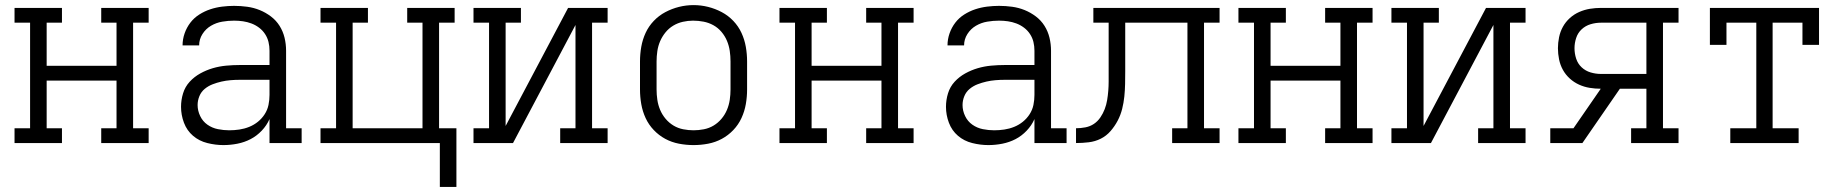

<svg xmlns="http://www.w3.org/2000/svg" viewBox="-20 -561 7240 753"><path d="M37 0V-58H98V-472H37V-530H223V-472H163V-303H437V-472H377V-530H563V-472H502V-58H563V0H377V-58H437V-245H163V-58H223V0Z M856 8Q825 8 793 0Q761 -8 737 -28.5Q713 -49 701.5 -79.5Q690 -110 690 -142Q690 -169 698 -195Q706 -221 724 -240.5Q742 -260 765.5 -273Q789 -286 814.5 -293.5Q840 -301 867 -303.5Q894 -306 920 -306H1037V-362Q1037 -380 1033 -396.5Q1029 -413 1019.5 -427.5Q1010 -442 996 -452.5Q982 -463 966 -469Q950 -475 933 -477.5Q916 -480 898 -480Q875 -480 851.5 -476Q828 -472 807.5 -460Q787 -448 774 -427.5Q761 -407 761 -383H696Q696 -407 704 -430Q712 -453 726.5 -472Q741 -491 761.5 -504Q782 -517 804.5 -524.5Q827 -532 851 -535Q875 -538 898 -538Q924 -538 949.5 -534.5Q975 -531 998.5 -521.5Q1022 -512 1042.5 -496.5Q1063 -481 1076.5 -459.5Q1090 -438 1096 -413Q1102 -388 1102 -362V-58H1163V0H1037V-94Q1026 -69 1006.5 -48.5Q987 -28 963 -15.5Q939 -3 911.5 2.5Q884 8 856 8ZM879 -50Q899 -50 919 -53Q939 -56 957.5 -63.5Q976 -71 991.5 -83.5Q1007 -96 1018 -113Q1029 -130 1033 -149.5Q1037 -169 1037 -189V-248H920Q902 -248 884 -246.5Q866 -245 848.5 -241Q831 -237 814 -230.5Q797 -224 783 -212.5Q769 -201 762 -184Q755 -167 755 -149Q755 -127 765 -106Q775 -85 793.5 -72Q812 -59 834.5 -54.5Q857 -50 879 -50Z M1705 172V0H1237V-58H1298V-472H1237V-530H1423V-472H1363V-58H1637V-472H1577V-530H1763V-472H1702V-58H1770V172Z M1837 0V-58H1898V-472H1837V-530H2023V-472H1963V-67L2208 -530H2363V-472H2302V-58H2363V0H2177V-58H2237V-463L1992 0Z M2700 8Q2671 8 2642.5 2.5Q2614 -3 2589 -16.5Q2564 -30 2544 -51Q2524 -72 2512 -98Q2500 -124 2495 -152.5Q2490 -181 2490 -210V-320Q2490 -349 2495 -377.5Q2500 -406 2512 -432Q2524 -458 2544 -479Q2564 -500 2589.5 -513.5Q2615 -527 2643 -534Q2671 -541 2700 -541Q2729 -541 2757 -534Q2785 -527 2810.5 -513.5Q2836 -500 2856 -479Q2876 -458 2888 -432Q2900 -406 2905 -377.5Q2910 -349 2910 -320V-210Q2910 -181 2905 -152.5Q2900 -124 2888 -98Q2876 -72 2856 -51Q2836 -30 2811 -16.5Q2786 -3 2757.5 2.5Q2729 8 2700 8ZM2700 -50Q2720 -50 2740.5 -54Q2761 -58 2778.5 -68.5Q2796 -79 2809.5 -95Q2823 -111 2831 -130Q2839 -149 2842 -169.5Q2845 -190 2845 -210V-320Q2845 -341 2842 -361.5Q2839 -382 2831 -401Q2823 -420 2809.5 -436Q2796 -452 2778 -462Q2760 -472 2739.5 -476Q2719 -480 2698 -480Q2678 -480 2658 -475.5Q2638 -471 2620.5 -460.5Q2603 -450 2590 -434Q2577 -418 2569 -399.5Q2561 -381 2558 -360.5Q2555 -340 2555 -320V-210Q2555 -190 2558 -169.5Q2561 -149 2569 -130Q2577 -111 2590.5 -95Q2604 -79 2621.5 -68.5Q2639 -58 2659.5 -54Q2680 -50 2700 -50Z M3037 0V-58H3098V-472H3037V-530H3223V-472H3163V-303H3437V-472H3377V-530H3563V-472H3502V-58H3563V0H3377V-58H3437V-245H3163V-58H3223V0Z M3856 8Q3825 8 3793 0Q3761 -8 3737 -28.5Q3713 -49 3701.5 -79.5Q3690 -110 3690 -142Q3690 -169 3698 -195Q3706 -221 3724 -240.5Q3742 -260 3765.5 -273Q3789 -286 3814.5 -293.5Q3840 -301 3867 -303.5Q3894 -306 3920 -306H4037V-362Q4037 -380 4033 -396.5Q4029 -413 4019.5 -427.5Q4010 -442 3996 -452.5Q3982 -463 3966 -469Q3950 -475 3933 -477.5Q3916 -480 3898 -480Q3875 -480 3851.5 -476Q3828 -472 3807.5 -460Q3787 -448 3774 -427.5Q3761 -407 3761 -383H3696Q3696 -407 3704 -430Q3712 -453 3726.5 -472Q3741 -491 3761.5 -504Q3782 -517 3804.5 -524.5Q3827 -532 3851 -535Q3875 -538 3898 -538Q3924 -538 3949.5 -534.5Q3975 -531 3998.5 -521.5Q4022 -512 4042.5 -496.5Q4063 -481 4076.5 -459.5Q4090 -438 4096 -413Q4102 -388 4102 -362V-58H4163V0H4037V-94Q4026 -69 4006.5 -48.5Q3987 -28 3963 -15.5Q3939 -3 3911.5 2.5Q3884 8 3856 8ZM3879 -50Q3899 -50 3919 -53Q3939 -56 3957.5 -63.5Q3976 -71 3991.5 -83.5Q4007 -96 4018 -113Q4029 -130 4033 -149.5Q4037 -169 4037 -189V-248H3920Q3902 -248 3884 -246.5Q3866 -245 3848.5 -241Q3831 -237 3814 -230.5Q3797 -224 3783 -212.5Q3769 -201 3762 -184Q3755 -167 3755 -149Q3755 -127 3765 -106Q3775 -85 3793.5 -72Q3812 -59 3834.5 -54.5Q3857 -50 3879 -50Z M4200 0V-58Q4218 -58 4236.5 -61.5Q4255 -65 4270 -75Q4285 -85 4295.5 -100.5Q4306 -116 4312.5 -133Q4319 -150 4322 -168Q4325 -186 4326.5 -204.5Q4328 -223 4328 -241.5Q4328 -260 4328 -278V-281Q4328 -281 4328 -281.5Q4328 -282 4328 -282V-472H4268V-530H4763V-472H4702V-58H4763V0H4577V-58H4637V-472H4393V-282Q4393 -257 4392.5 -232Q4392 -207 4389.5 -182.5Q4387 -158 4381 -134Q4375 -110 4363.5 -88Q4352 -66 4335.5 -47Q4319 -28 4297 -17Q4275 -6 4250 -3Q4225 0 4200 0Z M4837 0V-58H4898V-472H4837V-530H5023V-472H4963V-303H5237V-472H5177V-530H5363V-472H5302V-58H5363V0H5177V-58H5237V-245H4963V-58H5023V0Z M5437 0V-58H5498V-472H5437V-530H5623V-472H5563V-67L5808 -530H5963V-472H5902V-58H5963V0H5777V-58H5837V-463L5592 0Z M6060 0V-58H6151L6258 -213Q6236 -213 6214.5 -216.5Q6193 -220 6173 -229Q6153 -238 6136.5 -253Q6120 -268 6109.5 -287Q6099 -306 6094.5 -328Q6090 -350 6090 -372Q6090 -393 6094.5 -415Q6099 -437 6109.5 -456Q6120 -475 6136.5 -490Q6153 -505 6173.5 -514Q6194 -523 6215.5 -526.5Q6237 -530 6259 -530H6563V-472H6502V-58H6563V0H6377V-58H6437V-213H6333L6186 0ZM6259 -271H6437V-472H6259Q6238 -472 6218 -466Q6198 -460 6183 -446Q6168 -432 6161.5 -412Q6155 -392 6155 -372Q6155 -351 6161.5 -331Q6168 -311 6183 -297Q6198 -283 6218 -277Q6238 -271 6259 -271Z M6766 0V-58H6868V-472H6751V-385H6686V-530H7114V-385H7049V-472H6932V-58H7034V0Z"/></svg>

Font: Iosevka Curly Slab LtEx
Style: Regular
Weight: 300
Width: 7
Monospace: yes
Designer: Belleve Invis
Foundry: Belleve Invis
Version: Version 11.1.0; ttfautohint (v1.8.3)